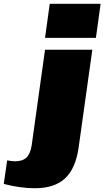

<svg xmlns="http://www.w3.org/2000/svg" viewBox="-149 -804 554 1019"><path d="M36 195Q-4 195 -46 189Q-88 183 -129 172L-111 47Q-101 49 -90.5 50.5Q-80 52 -70 52Q-29 52 -8.5 32Q12 12 19 -32L90 -540H341L268 -19Q252 91 196 143Q140 195 36 195ZM385 -784 360 -603H90L115 -784Z"/></svg>

Font: Pathway Extreme 8pt Thin 12pt Black
Style: Italic
Weight: 900
Italic angle: -8°
Version: Version 1.001;gftools[0.9.26]